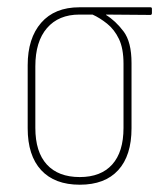

<svg xmlns="http://www.w3.org/2000/svg" viewBox="-20 -499 446 527"><path d="M199 8Q130 8 93 -32Q56 -72 56 -147V-320Q56 -394 93 -436.5Q130 -479 198 -479H393Q397 -479 397 -475V-462Q397 -461 396 -459.5Q395 -458 393 -458L271 -459V-458Q297 -442 319 -413Q341 -384 341 -326V-147Q341 -72 304.5 -32Q268 8 199 8ZM199 -13Q257 -13 288 -47.5Q319 -82 319 -148V-324Q319 -366 306.5 -392Q294 -418 274 -434Q254 -450 234 -459H198Q141 -459 109 -422Q77 -385 77 -317V-148Q77 -82 108.5 -47.5Q140 -13 199 -13Z"/></svg>

Font: Sofia Sans Condensed Thin
Style: Regular
Weight: 250
Version: Version 4.100